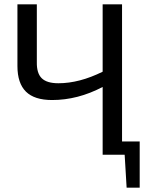

<svg xmlns="http://www.w3.org/2000/svg" viewBox="-20 -710 693 881"><path d="M621 -61V151H561L552 0H451V-311Q337 -251 219 -251Q138 -251 99 -289.5Q60 -328 60 -407V-690H149V-425Q148 -374 171.5 -351Q195 -328 248 -328Q344 -328 451 -381V-690H540V-61Z"/></svg>

Font: Exo 2.0
Style: Regular
Weight: 400
Designer: Natanael Gama
Version: Version 1.001;PS 001.001;hotconv 1.0.70;makeotf.lib2.5.58329